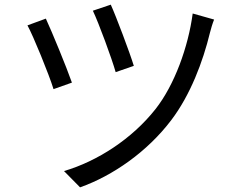

<svg xmlns="http://www.w3.org/2000/svg" viewBox="-20 -772 1040 825"><path d="M456 -752 379 -726C404 -674 461 -519 477 -462L555 -489C538 -545 478 -704 456 -752ZM808 -714C789 -571 730 -407 648 -303C547 -175 398 -79 255 -37L324 33C465 -17 613 -120 716 -256C798 -364 852 -507 882 -631C886 -647 893 -671 900 -688L808 -714ZM177 -692 98 -663C122 -620 191 -451 210 -389L289 -417C266 -483 203 -636 177 -692Z"/></svg>

Font: Noto Sans Mono CJK JP Regular
Style: Regular
Weight: 400
Designer: Ryoko NISHIZUKA (kana & ideographs); Paul D. Hunt (Latin, Greek & Cyrillic); Wenlong ZHANG (bopomofo); Sandoll Communica
Foundry: Adobe Systems Incorporated
Version: Version 1.004;PS 1.004;hotconv 1.0.82;makeotf.lib2.5.63406